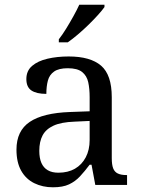

<svg xmlns="http://www.w3.org/2000/svg" viewBox="-20 -786 603 816"><path d="M205 10Q161 10 125.5 -7.5Q90 -25 70 -60.5Q50 -96 50 -150Q50 -230 106.5 -268Q163 -306 278 -310L361 -313V-373Q361 -409 355 -436.5Q349 -464 329 -480Q309 -496 268 -496Q230 -496 210 -482Q190 -468 183.5 -443.5Q177 -419 177 -387Q135 -387 113.5 -401.5Q92 -416 92 -450Q92 -485 116.5 -506Q141 -527 182 -536.5Q223 -546 272 -546Q364 -546 409.5 -507Q455 -468 455 -373V-114Q455 -86 461 -70.5Q467 -55 481 -48.5Q495 -42 517 -42H520V0H385L369 -86H361Q340 -58 320 -36.5Q300 -15 273.5 -2.5Q247 10 205 10ZM228 -52Q269 -52 298.5 -69Q328 -86 344.5 -117.5Q361 -149 361 -191V-272L297 -269Q240 -267 207.5 -252Q175 -237 161 -210.5Q147 -184 147 -145Q147 -114 156 -93.5Q165 -73 183 -62.5Q201 -52 228 -52ZM230 -619Q245 -638 261 -664Q277 -690 292 -717Q307 -744 317 -766H424V-756Q415 -743 397 -723Q379 -703 356.5 -681Q334 -659 311 -639.5Q288 -620 268 -606H230Z"/></svg>

Font: Noto Serif Ethiopic
Style: Regular
Weight: 400
Designer: Monotype Design Team
Foundry: Monotype Imaging Inc.
Version: Version 2.102